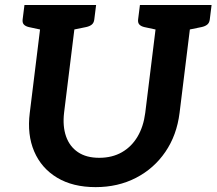

<svg xmlns="http://www.w3.org/2000/svg" viewBox="-20 -744 871 772"><path d="M364.4 8.4Q272.8 8.4 209.6 -29.6Q146.4 -67.6 117.5 -135.1Q88.6 -202.6 99.7 -290.1L153.1 -723.8H291.1L237.7 -291.1Q231.3 -236.7 245.5 -195.9Q259.7 -155.1 293.3 -132.3Q326.9 -109.5 378.9 -109.5Q431 -109.5 470 -131.8Q509 -154.1 533 -194.6Q557 -235.2 564 -290.1L617.5 -723.8H755.5L702 -290.1Q690.9 -200.6 644.9 -133.3Q598.9 -66.1 526.7 -28.9Q454.5 8.4 364.4 8.4ZM177.4 -723.8 151.9 -623.1 96 -635.1Q82.8 -638.2 76.1 -645.2Q69.4 -652.2 71 -665.7L78.3 -723.8ZM366.4 -723.8 359.1 -665.7Q357.6 -652.2 349.1 -645.2Q340.6 -638.2 325.9 -635.1L267.1 -623.1L267.3 -723.8ZM641.8 -723.8 616.2 -623.1 560.3 -635.1Q547.2 -638.2 540.5 -645.2Q533.8 -652.2 535.3 -665.7L542.6 -723.8ZM830.7 -723.8 823.5 -665.7Q821.9 -652.2 813.4 -645.2Q804.9 -638.2 790.2 -635.1L731.4 -623.1L731.6 -723.8Z"/></svg>

Font: Aleo
Style: Italic
Weight: 400
Italic angle: -7°
Designer: Alessio Laiso
Foundry: Alessio Laiso
Version: Version 2.001;gftools[0.9.29]